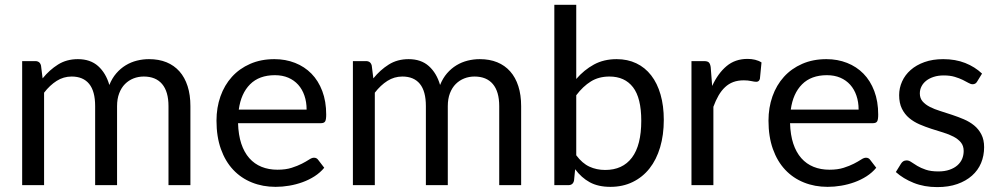

<svg xmlns="http://www.w3.org/2000/svg" viewBox="-20 -756 4078 784"><path d="M70.5 0V-506.5H124Q143 -506.5 147.5 -488L154 -436Q182 -470.5 217 -492.5Q252 -514.5 298 -514.5Q349 -514.5 380.8 -486Q412.5 -457.5 426.5 -409Q437.5 -436.5 454.8 -456.5Q472 -476.5 493.5 -489.5Q515 -502.5 539.2 -508.5Q563.5 -514.5 588.5 -514.5Q628.5 -514.5 659.8 -501.8Q691 -489 712.8 -464.5Q734.5 -440 746 -404.2Q757.5 -368.5 757.5 -322.5V0H668V-322.5Q668 -382 642 -412.8Q616 -443.5 567 -443.5Q545 -443.5 525.2 -435.8Q505.5 -428 490.5 -413Q475.5 -398 466.8 -375.2Q458 -352.5 458 -322.5V0H368.5V-322.5Q368.5 -383.5 344 -413.5Q319.5 -443.5 272.5 -443.5Q239.5 -443.5 211.5 -425.8Q183.5 -408 160 -377.5V0Z M1304 -71Q1287.5 -51 1264.5 -36.2Q1241.5 -21.5 1215.2 -12Q1189 -2.5 1161 2.2Q1133 7 1105.5 7Q1053 7 1008.8 -10.8Q964.5 -28.5 932.2 -62.8Q900 -97 882 -147.5Q864 -198 864 -263.5Q864 -316.5 880.2 -362.5Q896.5 -408.5 927 -442.2Q957.5 -476 1001.5 -495.2Q1045.5 -514.5 1100.5 -514.5Q1146 -514.5 1184.8 -499.2Q1223.5 -484 1251.8 -455.2Q1280 -426.5 1296 -384.2Q1312 -342 1312 -288Q1312 -267 1307.5 -260Q1303 -253 1290.5 -253H952Q953.5 -205 965.2 -169.5Q977 -134 998 -110.2Q1019 -86.5 1048 -74.8Q1077 -63 1113 -63Q1146.5 -63 1170.8 -70.8Q1195 -78.5 1212.5 -87.5Q1230 -96.5 1241.8 -104.2Q1253.5 -112 1262 -112Q1273 -112 1279 -103.5ZM1232 -308.5Q1232 -339.5 1223.2 -365.2Q1214.5 -391 1197.8 -409.8Q1181 -428.5 1157 -438.8Q1133 -449 1102.5 -449Q1038.5 -449 1001.2 -411.8Q964 -374.5 955 -308.5Z M1421 0V-506.5H1474.5Q1493.5 -506.5 1498 -488L1504.5 -436Q1532.5 -470.5 1567.5 -492.5Q1602.5 -514.5 1648.5 -514.5Q1699.5 -514.5 1731.2 -486Q1763 -457.5 1777 -409Q1788 -436.5 1805.2 -456.5Q1822.5 -476.5 1844 -489.5Q1865.5 -502.5 1889.8 -508.5Q1914 -514.5 1939 -514.5Q1979 -514.5 2010.2 -501.8Q2041.5 -489 2063.2 -464.5Q2085 -440 2096.5 -404.2Q2108 -368.5 2108 -322.5V0H2018.5V-322.5Q2018.5 -382 1992.5 -412.8Q1966.5 -443.5 1917.5 -443.5Q1895.5 -443.5 1875.8 -435.8Q1856 -428 1841 -413Q1826 -398 1817.2 -375.2Q1808.5 -352.5 1808.5 -322.5V0H1719V-322.5Q1719 -383.5 1694.5 -413.5Q1670 -443.5 1623 -443.5Q1590 -443.5 1562 -425.8Q1534 -408 1510.5 -377.5V0Z M2333 -433.5Q2365 -470.5 2405.2 -492.5Q2445.5 -514.5 2498 -514.5Q2542.5 -514.5 2578.2 -497.5Q2614 -480.5 2639 -448.2Q2664 -416 2677.2 -370Q2690.5 -324 2690.5 -266.5Q2690.5 -205 2675.5 -154.5Q2660.5 -104 2632.2 -68.2Q2604 -32.5 2563.5 -12.8Q2523 7 2472.5 7Q2422.5 7 2388.2 -11.8Q2354 -30.5 2328.5 -65L2324 -19Q2320 0 2301 0H2243.5V-736.5H2333ZM2333 -122Q2357.5 -89 2386.8 -75.5Q2416 -62 2451 -62Q2522.5 -62 2560.5 -112.5Q2598.5 -163 2598.5 -263Q2598.5 -356 2564.8 -399.8Q2531 -443.5 2468.5 -443.5Q2425 -443.5 2392.8 -423.5Q2360.5 -403.5 2333 -367Z M2888 -405Q2912 -457 2947 -486.2Q2982 -515.5 3032.5 -515.5Q3048.5 -515.5 3063.2 -512Q3078 -508.5 3089.5 -501L3083 -434.5Q3080 -422 3068 -422Q3061 -422 3047.5 -425Q3034 -428 3017 -428Q2993 -428 2974.2 -421Q2955.5 -414 2940.8 -400.2Q2926 -386.5 2914.2 -366.2Q2902.5 -346 2893 -320V0H2803.5V-506.5H2854.5Q2869 -506.5 2874.5 -501Q2880 -495.5 2882 -482Z M3558 -71Q3541.5 -51 3518.5 -36.2Q3495.5 -21.5 3469.2 -12Q3443 -2.5 3415 2.2Q3387 7 3359.5 7Q3307 7 3262.8 -10.8Q3218.5 -28.5 3186.2 -62.8Q3154 -97 3136 -147.5Q3118 -198 3118 -263.5Q3118 -316.5 3134.2 -362.5Q3150.5 -408.5 3181 -442.2Q3211.5 -476 3255.5 -495.2Q3299.5 -514.5 3354.5 -514.5Q3400 -514.5 3438.8 -499.2Q3477.5 -484 3505.8 -455.2Q3534 -426.5 3550 -384.2Q3566 -342 3566 -288Q3566 -267 3561.5 -260Q3557 -253 3544.5 -253H3206Q3207.5 -205 3219.2 -169.5Q3231 -134 3252 -110.2Q3273 -86.5 3302 -74.8Q3331 -63 3367 -63Q3400.5 -63 3424.8 -70.8Q3449 -78.5 3466.5 -87.5Q3484 -96.5 3495.8 -104.2Q3507.5 -112 3516 -112Q3527 -112 3533 -103.5ZM3486 -308.5Q3486 -339.5 3477.2 -365.2Q3468.5 -391 3451.8 -409.8Q3435 -428.5 3411 -438.8Q3387 -449 3356.5 -449Q3292.5 -449 3255.2 -411.8Q3218 -374.5 3209 -308.5Z M3970 -423Q3964 -412 3951.5 -412Q3944 -412 3934.5 -417.5Q3925 -423 3911.2 -429.8Q3897.5 -436.5 3878.5 -442.2Q3859.5 -448 3833.5 -448Q3811 -448 3793 -442.2Q3775 -436.5 3762.2 -426.5Q3749.5 -416.5 3742.8 -403.2Q3736 -390 3736 -374.5Q3736 -355 3747.2 -342Q3758.5 -329 3777 -319.5Q3795.5 -310 3819 -302.8Q3842.5 -295.5 3867.2 -287.2Q3892 -279 3915.5 -269Q3939 -259 3957.5 -244Q3976 -229 3987.2 -207.2Q3998.5 -185.5 3998.5 -155Q3998.5 -120 3986 -90.2Q3973.5 -60.5 3949 -38.8Q3924.5 -17 3889 -4.5Q3853.5 8 3807 8Q3754 8 3711 -9.2Q3668 -26.5 3638 -53.5L3659 -87.5Q3663 -94 3668.5 -97.5Q3674 -101 3682.5 -101Q3691.5 -101 3701.5 -94Q3711.5 -87 3725.8 -78.5Q3740 -70 3760.5 -63Q3781 -56 3811.5 -56Q3837.5 -56 3857 -62.8Q3876.5 -69.5 3889.5 -81Q3902.5 -92.5 3908.8 -107.5Q3915 -122.5 3915 -139.5Q3915 -160.5 3903.8 -174.2Q3892.5 -188 3874 -197.8Q3855.5 -207.5 3831.8 -214.8Q3808 -222 3783.2 -230Q3758.5 -238 3734.8 -248.2Q3711 -258.5 3692.5 -274Q3674 -289.5 3662.8 -312.2Q3651.5 -335 3651.5 -367.5Q3651.5 -396.5 3663.5 -423.2Q3675.5 -450 3698.5 -470.2Q3721.5 -490.5 3755 -502.5Q3788.5 -514.5 3831.5 -514.5Q3881.5 -514.5 3921.2 -498.8Q3961 -483 3990 -455.5Z"/></svg>

Font: Lato
Style: Regular
Weight: 400
Designer: Lukasz Dziedzic with Adam Twardoch and Botio Nikoltchev
Foundry: tyPoland Lukasz Dziedzic
Version: Version 2.010; 2014-09-01; http://www.latofonts.com/; ttfaut